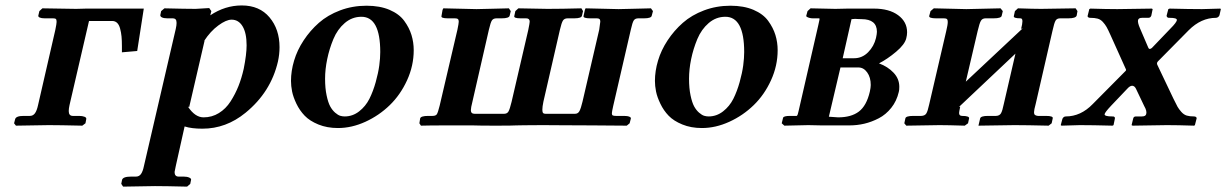

<svg xmlns="http://www.w3.org/2000/svg" viewBox="-20 -465 4547 712"><path d="M121.1 -75.2 185.1 -354Q189.9 -377.4 189.9 -383.8Q189.9 -392.1 187.3 -394.5Q184.6 -397 176.8 -397H146Q133.8 -397 127.4 -399.9Q121.1 -402.8 122.1 -407.2L126 -423.8L137.2 -434.1L262.2 -432.1Q268.6 -432.1 281.2 -432.6Q293.9 -433.1 299.8 -433.1H513.2L488.8 -275.9L432.1 -271V-293.9Q432.1 -314.5 430.7 -329.6Q429.2 -344.7 425.5 -358.6Q421.9 -372.6 414.6 -379.9Q407.2 -387.2 396 -387.2H310.1L237.8 -75.2Q234.9 -62 234.9 -53.2Q234.9 -35.2 250 -35.2H272.9Q285.6 -35.2 293.5 -32Q301.3 -28.8 299.8 -22.9L296.9 -7.8L285.2 1Q199.2 -1 161.1 -1L39.1 1L32.2 -7.8L36.1 -22.9Q39.1 -35.2 67.9 -35.2H90.8Q102.5 -35.2 109.6 -44.9Q116.7 -54.7 121.1 -75.2Z M738.8 -314.9 681.6 -67.9 676.8 -69.8Q703.1 -29.8 734.9 -29.8Q766.1 -29.8 791.7 -45.7Q817.4 -61.5 835 -88.9Q852.5 -116.2 864.3 -145.8Q876 -175.3 883.8 -210Q894.5 -263.7 894.5 -296.9Q894.5 -342.8 879.6 -367.4Q864.7 -392.1 838.9 -392.1Q818.8 -392.1 789.6 -370.6Q760.3 -349.1 736.8 -313ZM763.7 -423.8 759.8 -408.2Q814.5 -444.8 876.5 -444.8Q942.4 -444.8 979.5 -400.6Q1016.6 -356.4 1016.6 -290Q1016.6 -263.7 1010.7 -236.8Q984.4 -123.5 890.6 -46.9Q818.4 12.2 730.5 12.2Q689.9 12.2 664.6 3.9L631.8 150.9Q627.4 170.9 627.4 172.9Q627.4 189.9 642.6 189.9H661.6Q673.8 189.9 681.9 193.6Q689.9 197.3 688.5 202.1L685.5 216.8L673.8 227.1Q592.8 225.1 554.7 225.1L436.5 227.1L429.7 216.8L432.6 202.1Q436 189.9 465.8 189.9H483.9Q496.1 189.9 502.9 180.2Q509.8 170.4 513.7 150.9L631.8 -357.9Q634.8 -371.1 634.8 -379.9Q634.8 -389.2 631.3 -393.1Q627.9 -397 619.6 -397H600.6Q587.4 -397 580.3 -400.6Q573.2 -404.3 574.7 -410.2L577.6 -423.8L589.8 -434.1Q669.4 -432.1 705.6 -432.1L755.9 -435.1Z M1258.3 -33.2Q1287.6 -33.2 1311.8 -52Q1335.9 -70.8 1349.9 -98.6Q1363.8 -126.5 1373.3 -160.6Q1382.8 -194.8 1386.5 -222.4Q1390.1 -250 1390.1 -272Q1390.1 -402.8 1320.3 -402.8Q1285.6 -402.8 1258.5 -379.6Q1231.4 -356.4 1216.3 -320.1Q1201.2 -283.7 1193.4 -245.8Q1185.5 -208 1185.5 -172.9Q1185.5 -137.7 1191.2 -111.1Q1196.8 -84.5 1204.6 -70.3Q1212.4 -56.2 1222.9 -47.1Q1233.4 -38.1 1241.7 -35.6Q1250 -33.2 1258.3 -33.2ZM1059.1 -165Q1059.1 -201.7 1070.6 -240.2Q1082 -278.8 1106 -315.2Q1129.9 -351.6 1162.6 -380.4Q1195.3 -409.2 1241.2 -426.5Q1287.1 -443.8 1339.4 -443.8Q1388.7 -443.8 1424.6 -428.5Q1460.4 -413.1 1479 -387.7Q1497.6 -362.3 1505.9 -335.2Q1514.2 -308.1 1514.2 -278.8Q1514.2 -221.2 1489.5 -167.2Q1464.8 -113.3 1425.3 -75Q1385.7 -36.6 1335 -13.4Q1284.2 9.8 1233.4 9.8Q1192.9 9.8 1160.6 -3.4Q1128.4 -16.6 1109.9 -35.9Q1091.3 -55.2 1079.3 -80.1Q1067.4 -105 1063.2 -125.7Q1059.1 -146.5 1059.1 -165Z M2319.3 -355 2253.9 -71.8Q2249 -49.8 2249 -44.9Q2249 -38.6 2252.4 -36.9Q2255.9 -35.2 2264.2 -35.2H2293.9Q2307.1 -35.2 2314 -32.2Q2320.8 -29.3 2319.3 -24.9L2314.9 -7.8L2304.2 1L2177.2 0Q2127.9 0 2067.1 -0.5Q2006.3 -1 1992.2 -1Q1951.7 -1 1923.6 -0.5Q1895.5 0 1895 0Q1882.8 1 1817.4 1Q1757.8 1 1731.9 0H1648.9Q1568.8 0 1541 1L1535.2 -7.8L1538.1 -25.9Q1540.5 -35.2 1568.4 -35.2H1584Q1595.7 -35.2 1599.9 -41.3Q1604 -47.4 1610.4 -73.2L1676.3 -355Q1681.2 -378.4 1681.2 -384.8Q1681.2 -391.6 1678 -394.3Q1674.8 -397 1667 -397H1641.1Q1614.3 -397 1617.2 -405.8L1621.1 -428.2L1624 -434.1L1747.1 -431.2Q1764.6 -431.6 1807.1 -432.6Q1849.6 -433.6 1867.2 -434.1L1874 -423.8L1870.1 -407.2Q1868.2 -397 1840.3 -397H1821.3Q1809.6 -397 1804.4 -389.6Q1799.3 -382.3 1793 -355L1731.9 -87.9Q1726.1 -65.4 1726.1 -56.2Q1726.1 -43 1740.2 -43H1849.1Q1860.8 -43 1865.7 -51.8Q1870.6 -60.5 1877 -86.9L1939 -354Q1944.3 -379.9 1944.3 -384.8Q1944.3 -397 1931.2 -397H1911.1Q1884.3 -397 1887.2 -405.8L1891.1 -423.8L1902.3 -434.1L2010.3 -432.1Q2062 -432.1 2136.2 -434.1L2142.1 -423.8L2138.2 -407.2Q2136.7 -397 2109.4 -397H2085Q2073.2 -397 2067.9 -389.2Q2062.5 -381.3 2056.2 -354L1995.1 -87.9Q1991.2 -68.8 1991.2 -58.1Q1991.2 -49.3 1993.9 -46.1Q1996.6 -43 2002.9 -43H2112.3Q2123.5 -43 2128.9 -53.2Q2134.3 -63.5 2140.1 -87.9L2202.1 -355Q2206.1 -383.3 2206.1 -384.8Q2206.1 -391.6 2203.1 -394.3Q2200.2 -397 2193.4 -397H2168.9Q2155.8 -397 2149.2 -399.2Q2142.6 -401.4 2144 -405.8L2148.9 -428.2L2151.4 -434.1L2273.9 -431.2Q2291.5 -431.6 2334 -432.6Q2376.5 -433.6 2394 -434.1L2401.4 -423.8L2397 -407.2Q2395.5 -397 2368.2 -397H2347.2Q2335.4 -397 2330.3 -389.4Q2325.2 -381.8 2319.3 -355Z M2607.9 -33.2Q2637.2 -33.2 2661.4 -52Q2685.5 -70.8 2699.5 -98.6Q2713.4 -126.5 2722.9 -160.6Q2732.4 -194.8 2736.1 -222.4Q2739.7 -250 2739.7 -272Q2739.7 -402.8 2669.9 -402.8Q2635.3 -402.8 2608.2 -379.6Q2581.1 -356.4 2565.9 -320.1Q2550.8 -283.7 2543 -245.8Q2535.2 -208 2535.2 -172.9Q2535.2 -137.7 2540.8 -111.1Q2546.4 -84.5 2554.2 -70.3Q2562 -56.2 2572.5 -47.1Q2583 -38.1 2591.3 -35.6Q2599.6 -33.2 2607.9 -33.2ZM2408.7 -165Q2408.7 -201.7 2420.2 -240.2Q2431.6 -278.8 2455.6 -315.2Q2479.5 -351.6 2512.2 -380.4Q2544.9 -409.2 2590.8 -426.5Q2636.7 -443.8 2689 -443.8Q2738.3 -443.8 2774.2 -428.5Q2810.1 -413.1 2828.6 -387.7Q2847.2 -362.3 2855.5 -335.2Q2863.8 -308.1 2863.8 -278.8Q2863.8 -221.2 2839.1 -167.2Q2814.5 -113.3 2774.9 -75Q2735.4 -36.6 2684.6 -13.4Q2633.8 9.8 2583 9.8Q2542.5 9.8 2510.3 -3.4Q2478 -16.6 2459.5 -35.9Q2440.9 -55.2 2429 -80.1Q2417 -105 2412.8 -125.7Q2408.7 -146.5 2408.7 -165Z M3105 -249H3147Q3177.2 -249 3199.2 -271.2Q3221.2 -293.5 3228.5 -324.2Q3231.9 -339.8 3231.9 -347.2Q3231.9 -394 3174.8 -394Q3168 -394 3160.2 -394.5Q3152.3 -395 3150.9 -395Q3148.9 -395 3144.5 -394.5Q3140.1 -394 3137.7 -394ZM3096.7 -214.8 3053.7 -32.2Q3084 -29.8 3087.9 -29.8Q3136.7 -29.8 3165 -51.3Q3193.4 -72.8 3205.6 -125Q3209 -140.6 3209 -149.9Q3209 -178.2 3195.8 -196.5Q3182.6 -214.8 3163.6 -214.8ZM2888.7 1 2878.9 -7.8 2883.8 -27.8Q2885.3 -35.2 2909.7 -35.2H2934.6Q2938.5 -37.1 2941.9 -55.2L3014.6 -372.1L3018.6 -390.6Q3019.5 -394 3018.6 -397H2994.6Q2988.8 -397 2982.7 -398.4Q2976.6 -399.9 2972.9 -402.1Q2969.2 -404.3 2969.7 -405.8L2974.6 -423.8L2985.8 -434.1L3077.6 -432.1Q3085 -432.1 3100.6 -432.6Q3116.2 -433.1 3123.5 -433.1H3220.7Q3277.3 -433.1 3310.5 -408.7Q3343.8 -384.3 3343.8 -345.2Q3343.8 -335 3340.8 -323.2Q3335.4 -300.3 3303.2 -273.2Q3271 -246.1 3239.7 -230Q3272.5 -217.8 3293.7 -195.3Q3314.9 -172.9 3314.9 -143.1Q3314.9 -129.9 3313 -124Q3305.2 -90.3 3285.2 -65.2Q3265.1 -40 3238.8 -26.4Q3212.4 -12.7 3185.3 -6.3Q3158.2 0 3130.9 0H3024.9L2977.5 -1Q2964.8 -0.5 2933.1 0Q2901.4 0.5 2888.7 1Z M3563.5 -431.2 3690.4 -434.1 3698.7 -423.8 3694.8 -407.2Q3693.4 -397 3664.6 -397H3634.8Q3623 -397 3617.7 -388.2Q3612.3 -379.4 3605.5 -350.1L3561.5 -162.1L3772.5 -359.9L3766.6 -357.9Q3771.5 -376.5 3771.5 -386.2Q3771.5 -397 3764.6 -397Q3736.8 -397 3739.7 -405.8L3743.7 -423.8L3754.9 -434.1Q3813 -432.1 3840.8 -432.1L3968.8 -434.1L3975.6 -423.8L3972.7 -407.2Q3969.2 -397 3941.4 -397H3911.6Q3899.4 -397 3894.5 -388.7Q3889.6 -380.9 3882.8 -350.1L3820.8 -80.1Q3814.5 -57.1 3814.5 -48.8Q3814.5 -42 3817.6 -39.1Q3820.8 -36.1 3828.6 -35.2H3858.4Q3886.7 -35.2 3883.8 -25.9L3879.9 -7.8L3868.7 1Q3785.6 -1 3741.7 -1L3608.4 1L3614.7 -25.9Q3617.2 -35.2 3643.6 -35.2H3673.8Q3686.5 -35.6 3691.9 -44.7Q3697.3 -53.7 3702.6 -80.1L3745.6 -266.1L3535.6 -67.9L3540.5 -69.8V-67.9Q3536.6 -50.3 3536.6 -45.9Q3536.6 -35.2 3547.9 -35.2Q3562 -35.2 3568.4 -32.7Q3574.7 -30.3 3573.7 -25.9L3569.8 -7.8L3557.6 1Q3494.6 -1 3463.9 -1L3340.8 1L3333.5 -7.8L3337.4 -25.9Q3338.9 -35.2 3367.7 -35.2H3396.5Q3409.7 -35.6 3415 -44.2Q3420.4 -52.7 3425.8 -78.1L3488.8 -349.1Q3494.6 -373 3494.6 -383.8Q3494.6 -391.6 3491.5 -394.3Q3488.3 -397 3480.5 -397H3451.7Q3424.3 -397 3425.8 -405.8L3430.7 -423.8L3442.9 -434.1Z M4100.6 -73.2Q4076.2 -47.4 4076.2 -41Q4076.2 -33.2 4104.5 -33.2H4108.4Q4115.7 -31.7 4114.3 -24.9L4109.4 -1L4105.5 1Q4031.2 -1 3984.4 -1L3916.5 1L3913.6 -1L3919.4 -22.9Q3920.4 -26.9 3923.8 -30Q3927.2 -33.2 3932.1 -33.2Q3987.8 -33.2 4032.2 -79.1L4152.3 -200.2Q4157.2 -204.1 4155.3 -208L4098.1 -335Q4088.9 -355.5 4083.5 -365Q4078.1 -374.5 4069.6 -383.8Q4061 -393.1 4050 -396Q4039.1 -398.9 4022.5 -398.9Q4018.6 -398.9 4015.6 -400.9Q4012.7 -402.8 4013.2 -405.8L4019.5 -431.2L4023.4 -433.1Q4084.5 -431.2 4123.5 -431.2L4251.5 -433.1L4254.4 -431.2L4249.5 -407.2Q4246.6 -398.9 4238.3 -398.9H4215.3Q4201.7 -398.9 4200.2 -390.1Q4198.2 -381.3 4207.5 -359.9L4238.3 -288.1Q4241.7 -279.3 4251.5 -287.1L4320.3 -358.9Q4344.2 -382.8 4344.2 -391.1Q4344.2 -398.9 4317.4 -398.9H4313.5Q4306.2 -400.4 4306.2 -407.2L4312.5 -431.2L4317.4 -433.1Q4390.6 -431.2 4437.5 -431.2L4505.4 -433.1L4507.3 -431.2L4502.4 -409.2Q4501.5 -405.3 4497.6 -402.1Q4493.7 -398.9 4489.3 -398.9Q4434.1 -398.9 4388.2 -353L4274.4 -237.8Q4268.6 -231.9 4271.5 -225.1L4331.5 -99.1Q4341.8 -77.6 4346.7 -69.1Q4351.6 -60.5 4360.8 -50Q4370.1 -39.6 4380.9 -36.4Q4391.6 -33.2 4408.2 -33.2Q4412.6 -33.2 4415.3 -31Q4418 -28.8 4417.5 -25.9L4411.1 -1L4408.2 1Q4347.2 -1 4307.1 -1L4180.2 1L4176.3 -1L4182.1 -24.9Q4183.6 -33.2 4192.4 -33.2H4214.4Q4228.5 -33.2 4230.5 -42Q4233.9 -53.2 4223.1 -71.8L4192.4 -136.2Q4187 -147 4178.2 -147Q4169.9 -147 4159.2 -134.8Z"/></svg>

Font: Linux Libertine G
Style: Bold Italic
Weight: 700
Italic angle: -11.5°
Designer: Philipp H. Poll
Foundry: Philipp H. Poll
Version: Version 4.1.0